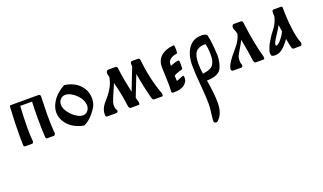

<svg xmlns="http://www.w3.org/2000/svg" viewBox="-82 -967 3240 1923"><g transform="rotate(-20 1538.0 -6.0)"><path d="M404 -26Q404 -18 399 -9Q394 0 387 0H315Q302 0 300 -16Q294 -95 294 -222Q294 -321 298 -397H172Q164 -274 164 -162Q164 -91 168 -50Q170 -32 170 -27Q170 0 154 0H80Q74 0 69.5 -5Q65 -10 65 -16Q63 -53 63 -109Q63 -262 73 -424Q73 -437 85 -437H384Q390 -437 395.5 -430.5Q401 -424 401 -416Q401 -390 398.5 -326Q396 -262 396 -228Q396 -116 401 -50Q401 -47 402.5 -39Q404 -31 404 -26Z M655 -442Q711 -436 759.5 -410.5Q808 -385 841 -336Q874 -287 874 -224Q874 -164 845 -121Q783 -28 709 7Q591 -14 530 -93Q488 -148 488 -210Q488 -264 521 -319Q564 -392 655 -442ZM732 -93Q763 -93 783 -117Q803 -141 803 -172Q803 -231 750 -286Q725 -312 693.5 -329.5Q662 -347 633 -347Q601 -347 580 -324Q559 -301 559 -270Q559 -215 615 -156Q641 -129 672.5 -111Q704 -93 732 -93Z M1300 -29Q1301 -24 1301 -18Q1301 0 1291 0H1206Q1189 0 1184 -30Q1167 -166 1132 -293Q1128 -278 1114 -247Q1068 -145 1060 -117Q1054 -98 1054 -78Q1054 -60 1059 -44Q1060 -39 1065.5 -33Q1071 -27 1071 -21Q1071 -13 1065.5 -6.5Q1060 0 1052 0H953Q938 0 938 -26Q938 -82 976 -130Q988 -145 1005 -165Q1022 -185 1031 -196Q1040 -207 1052.5 -225.5Q1065 -244 1077 -266Q1099 -307 1110 -364Q1101 -393 1101 -402Q1101 -437 1125 -437H1201Q1208 -437 1214 -432Q1220 -427 1221 -420Q1236 -292 1269 -150L1361 -386Q1359 -398 1359 -405Q1359 -408 1359 -410Q1359 -437 1379 -437H1441Q1448 -437 1454 -432Q1460 -427 1461 -420Q1482 -210 1549 -29Q1550 -25 1550 -19Q1550 0 1540 0H1454Q1440 0 1433 -26Q1397 -160 1374 -300L1287 -78Q1294 -48 1300 -29Z M1817 -441Q1825 -442 1827 -439Q1829 -436 1830 -429Q1832 -409 1832 -392Q1832 -372 1830 -363Q1829 -353 1818 -352Q1779 -347 1753.5 -326.5Q1728 -306 1728 -278Q1728 -278 1728 -277V-258Q1736 -261 1752.5 -267Q1769 -273 1782.5 -277Q1796 -281 1808 -282Q1818 -283 1821 -279.5Q1824 -276 1825 -269Q1825 -268 1825 -267Q1826 -261 1826 -241Q1826 -211 1825 -202Q1824 -195 1823.5 -192.5Q1823 -190 1820.5 -187.5Q1818 -185 1812 -184Q1762 -173 1729 -152Q1731 -106 1732 -95Q1744 -98 1767.5 -108Q1791 -118 1800 -121Q1803 -122 1807 -122Q1816 -122 1816 -104V-94Q1816 -59 1779.5 -28.5Q1743 2 1663 2Q1642 2 1642 -13Q1644 -71 1644 -91Q1644 -121 1638 -269V-277Q1638 -352 1687.5 -393.5Q1737 -435 1817 -441Z M2016 4Q2042 150 2042 248Q2042 371 1974 426Q1968 430 1961 430Q1951 430 1944 424.5Q1937 419 1937 410Q1937 382 1945 324.5Q1953 267 1953 230Q1953 148 1941 21Q1929 -106 1929 -188Q1929 -301 1978.5 -370.5Q2028 -440 2116 -440Q2172 -440 2178 -414Q2194 -342 2201 -217Q2202 -209 2202 -200Q2202 -151 2188 -101.5Q2174 -52 2150 -33Q2104 4 2016 4ZM2002 -74Q2049 -80 2078 -93Q2107 -106 2120 -130Q2133 -154 2136.5 -176Q2140 -198 2140 -236Q2140 -298 2127 -344Q2122 -344 2117 -344Q2054 -344 2023.5 -308Q1993 -272 1993 -184Q1993 -135 2002 -74Z M2537 -437Q2544 -437 2550 -432Q2556 -427 2557 -420Q2587 -183 2631 -29Q2632 -24 2632 -18Q2632 0 2622 0H2539Q2522 0 2517 -30Q2504 -131 2478 -263Q2465 -233 2437 -187Q2409 -141 2399 -120Q2391 -102 2391 -75Q2391 -67 2392 -51Q2392 -46 2396 -37Q2400 -28 2400 -22Q2400 0 2383 0H2296Q2288 0 2282.5 -6.5Q2277 -13 2277 -21Q2278 -61 2341 -141Q2352 -155 2375.5 -182.5Q2399 -210 2412.5 -227.5Q2426 -245 2441 -273Q2456 -301 2463 -330L2454 -366Q2453 -369 2447 -381Q2441 -393 2441 -402Q2441 -437 2465 -437Z M2966 -437Q2979 -437 2979 -419Q2979 -308 2993 -199Q3006 -93 3030 -36Q3032 -32 3032 -26Q3032 -17 3027.5 -8.5Q3023 0 3016 0H2942Q2930 0 2924 -17Q2919 -31 2903 -117Q2849 -39 2802 -14Q2792 -8 2775.5 -4Q2759 0 2744 0Q2724 0 2712 -7Q2703 -13 2703 -37Q2703 -49 2705 -58Q2712 -81 2720 -99.5Q2728 -118 2732 -126Q2736 -134 2749.5 -155.5Q2763 -177 2768 -186Q2779 -205 2802 -234Q2825 -263 2837 -283Q2859 -322 2870 -367Q2869 -382 2869 -395Q2869 -408 2870 -419Q2870 -425 2874.5 -431Q2879 -437 2885 -437ZM2783 -97Q2783 -87 2793 -87Q2810 -87 2848 -133Q2876 -167 2891 -201Q2884 -260 2881 -273Q2870 -251 2817 -170Q2783 -118 2783 -97Z"/></g></svg>

Font: Triodion Unicode
Style: Normal
Weight: 400
Version: Version 1.1